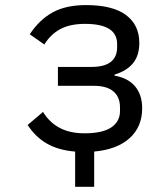

<svg xmlns="http://www.w3.org/2000/svg" viewBox="-20 -576 640 736"><path d="M86 -97 145 -147Q169.5 -106.5 208.8 -85.8Q248 -65 304 -65Q373.5 -65 406.8 -87.8Q440 -110.5 440 -150V-164Q440 -204.5 414.5 -225.8Q389 -247 341 -247H202V-319.5H331Q429 -319.5 429 -395.5V-407.5Q429 -484.5 306 -484.5Q248.5 -484.5 211.2 -464.5Q174 -444.5 150 -405.5L94 -444.5Q131 -500.5 181.8 -528.5Q232.5 -556.5 310 -556.5Q411.5 -556.5 462.8 -518.5Q514 -480.5 514 -411.5Q514 -363 489.8 -333.5Q465.5 -304 419 -290V-286Q471 -277 498 -244.8Q525 -212.5 525 -161Q525 -90 477 -46.5Q429 -3 341 5V140H268V5Q204.5 0 160 -25.5Q115.5 -51 86 -97Z"/></svg>

Font: JuliaMono
Style: Regular
Weight: 400
Monospace: yes
Designer: cormullion
Foundry: corm
Version: Version 0.055; ttfautohint (v1.8.4)